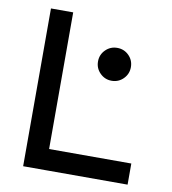

<svg xmlns="http://www.w3.org/2000/svg" viewBox="-79 -762 744 831"><g transform="rotate(10 293.0 -346.5)"><path d="M78.1 0V-693.4H175.8V0ZM78.1 0V-92.8H537.1V0ZM390.6 -430.7Q360.8 -430.7 339.6 -451.9Q318.4 -473.1 318.4 -502.9Q318.4 -533.2 339.6 -554.2Q360.8 -575.2 390.6 -575.2Q420.9 -575.2 441.9 -554.2Q462.9 -533.2 462.9 -502.9Q462.9 -473.1 441.9 -451.9Q420.9 -430.7 390.6 -430.7Z"/></g></svg>

Font: Cascadia Code PL
Style: Regular
Weight: 400
Monospace: yes
Designer: Aaron Bell
Foundry: Saja Typeworks
Version: Version 2102.003